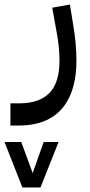

<svg xmlns="http://www.w3.org/2000/svg" viewBox="-106 -315 397 849"><path d="M-7 514H73L153 313H87L39 449H38L-12 313H-86ZM-60 240H-22C168 240 232 109 232 -46C232 -98 227 -153 216 -216L203 -295L125 -281L146 -164C153 -126 157 -84 157 -47C157 59 119 142 -22 142H-60Z"/></svg>

Font: IBM Plex Arabic Text
Style: Regular
Weight: 450
Designer: Mike Abbink, Paul van der Laan, Pieter van Rosmalen, Wael Morcos, Khajak Apelian
Foundry: Bold Monday
Version: Version 1.0